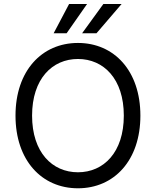

<svg xmlns="http://www.w3.org/2000/svg" viewBox="-20 -958 801 987"><path d="M701.7 -363.6C701.7 -593.8 566.8 -737.2 380.7 -737.2C194.6 -737.2 59.7 -593.8 59.7 -363.6C59.7 -133.5 194.6 9.9 380.7 9.9C566.8 9.9 701.7 -133.5 701.7 -363.6ZM616.5 -363.6C616.5 -174.7 512.8 -72.4 380.7 -72.4C248.6 -72.4 144.9 -174.7 144.9 -363.6C144.9 -552.6 248.6 -654.8 380.7 -654.8C512.8 -654.8 616.5 -552.6 616.5 -363.6ZM402 -786.9H475.9L605.1 -937.5H511.4ZM255.7 -786.9H322.4L427.6 -937.5H335.2Z"/></svg>

Font: Karasuma Gothic
Style: Regular
Weight: 400
Designer: Rasmus Andersson, Ryoko Nishizuka
Foundry: Genbu
Version: Version 1.00